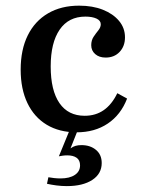

<svg xmlns="http://www.w3.org/2000/svg" viewBox="-20 -447 495 665"><path d="M245.2 11.3Q185.5 11.3 141.9 -14.9Q98.4 -41.1 75 -89.9Q51.6 -138.7 51.6 -205.6Q51.6 -275 76.2 -324.6Q100.8 -374.2 146.4 -400.8Q191.9 -427.4 254 -427.4Q300.8 -427.4 336.3 -413.3Q371.8 -399.2 392.3 -374.6Q412.9 -350 412.9 -317.7Q412.9 -287.1 394.4 -267.3Q375.8 -247.6 346 -247.6Q323.4 -247.6 309.7 -259.7Q296 -271.8 296 -290.3Q296 -307.3 304 -319.4Q312.1 -331.5 320.6 -341.9Q329 -352.4 329 -362.9Q329 -375.8 314.1 -382.7Q299.2 -389.5 275.8 -389.5Q217.7 -389.5 186.7 -344.4Q155.6 -299.2 155.6 -216.9Q155.6 -133.9 185.9 -89.9Q216.1 -46 273.4 -46Q311.3 -46 339.5 -65.7Q367.7 -85.5 386.3 -124.2L420.2 -105.6Q398.4 -49.2 353.2 -19Q308.1 11.3 245.2 11.3ZM211.3 197.6Q193.5 197.6 175 195.2Q156.5 192.7 142.7 189.5L147.6 166.9Q156.5 168.5 167.7 169.8Q179 171 189.5 171Q221 171 239.1 158.9Q257.3 146.8 257.3 125.8Q257.3 108.1 245.6 99.6Q233.9 91.1 212.9 91.1Q204 91.1 196.4 92.3Q188.7 93.5 183.9 94.4L222.6 0H250.8L224.2 66.9Q233.1 60.5 241.9 58.1Q250.8 55.6 262.1 55.6Q292.7 55.6 312.5 72.2Q332.3 88.7 332.3 117.7Q332.3 154.8 299.6 176.2Q266.9 197.6 211.3 197.6Z"/></svg>

Font: Playfair 9pt SemiBold
Style: Regular
Weight: 600
Designer: Claus Eggers Sørensen
Foundry: Claus Eggers Sørensen
Version: Version 2.001;gftools[0.9.30]